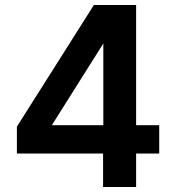

<svg xmlns="http://www.w3.org/2000/svg" viewBox="-20 -750 706 773"><path d="M358 -730H528V-246H621V-132H528V3H395V-132H48V-240ZM190 -248V-246H396V-575Z"/></svg>

Font: Sinter Bold
Style: Regular
Weight: 700
Foundry: Adobe & rsms
Version: Version 1.000